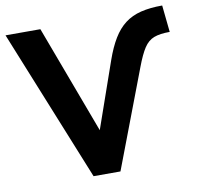

<svg xmlns="http://www.w3.org/2000/svg" viewBox="-92 -797 902 879"><g transform="rotate(-10 359.5 -357.5)"><path d="M273 0 -12 -705H150L353 -161H323L445 -510Q465 -567 489 -606.5Q513 -646 544.5 -670Q576 -694 618.5 -704.5Q661 -715 718 -715L731 -590Q685 -590 657.5 -579.5Q630 -569 611 -540Q592 -511 571 -455L398 0Z"/></g></svg>

Font: Nunito Sans 10pt SemiCondensed ExtraBold
Style: Regular
Weight: 800
Width: 4
Designer: Vernon Adams
Foundry: Vernon Adams
Version: Version 3.101;gftools[0.9.27]